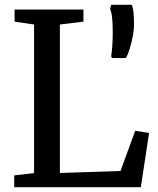

<svg xmlns="http://www.w3.org/2000/svg" viewBox="-20 -783 662 803"><path d="M39.5 0V-49.5L122.5 -59V-680.5L41 -692.5V-743H329V-692.5L230.5 -680.5V-59.5L484 -68L545.5 -236L603.5 -227L569 0ZM506 -540 448.5 -540.5 445 -547.5Q448 -567.5 449.8 -592.8Q451.5 -618 451.5 -648.5Q451.5 -685 449 -708.5Q446.5 -732 440.5 -745L445 -763H531.5Q536.5 -748.5 538.5 -730Q540.5 -711.5 540.5 -677Q540.5 -659 535.5 -632.2Q530.5 -605.5 522.8 -580Q515 -554.5 506 -540Z"/></svg>

Font: Merriweather Light 18pt
Style: Regular
Weight: 400
Version: Version 2.100